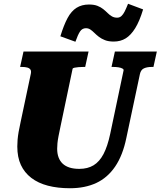

<svg xmlns="http://www.w3.org/2000/svg" viewBox="-20 -984 854 1021"><path d="M301 -308Q295 -280 291 -259Q287 -238 285.5 -222.5Q284 -207 284 -193Q284 -167 291.5 -147Q299 -127 313.5 -113.5Q328 -100 350 -93Q372 -86 402 -86Q446 -86 477.5 -105Q509 -124 530.5 -165Q552 -206 566 -272L637 -609Q639 -615 631 -619.5Q623 -624 610 -626Q597 -628 584 -628H573L591 -710H814L796 -628H786Q762 -628 745.5 -620.5Q729 -613 724 -590L652 -251Q633 -158 592.5 -98.5Q552 -39 492 -11Q432 17 352 17Q287 17 235 3.5Q183 -10 146.5 -38Q110 -66 91 -107Q72 -148 72 -205Q72 -222 73.5 -240.5Q75 -259 79 -282.5Q83 -306 90 -337L144 -592Q147 -607 141.5 -614.5Q136 -622 124.5 -625Q113 -628 97 -628H87L105 -710H451L433 -628H422Q411 -628 398 -627Q385 -626 376 -624Q367 -622 366 -618ZM585 -763Q557 -763 538 -770.5Q519 -778 505.5 -788.5Q492 -799 481.5 -809.5Q471 -820 460.5 -827Q450 -834 437 -834Q417 -834 405.5 -816.5Q394 -799 381 -762L301 -791Q319 -850 339 -887.5Q359 -925 387 -942.5Q415 -960 453 -960Q480 -960 498 -953Q516 -946 529 -935.5Q542 -925 552.5 -914.5Q563 -904 575 -897Q587 -890 603 -890Q616 -890 625.5 -898.5Q635 -907 643 -923Q651 -939 661 -964L741 -934Q722 -871 699 -834Q676 -797 648.5 -780Q621 -763 585 -763Z"/></svg>

Font: Roboto Serif ExtraBold
Style: Italic
Weight: 800
Italic angle: -10°
Version: Version 1.007